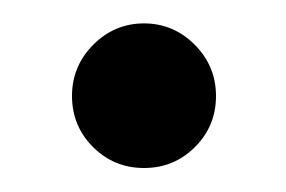

<svg xmlns="http://www.w3.org/2000/svg" viewBox="-20 -480 238 160"><path d="M57.5 -357.5Q40 -375 40 -400Q40 -425 57.8 -442.8Q75.5 -460.5 100 -460.5Q124.5 -460.5 142.2 -442.8Q160 -425 160 -400Q160 -375 142.5 -357.5Q125 -340 100 -340Q75 -340 57.5 -357.5Z"/></svg>

Font: Bodoni* 16pt
Style: Regular
Weight: 400
Version: Version 2.3